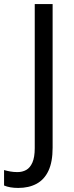

<svg xmlns="http://www.w3.org/2000/svg" viewBox="-87 -734 362 945"><path d="M3 191Q-18 191 -35.5 188Q-53 185 -67 179V103Q-53 107 -36.5 110Q-20 113 -1 113Q23 113 42 102.5Q61 92 72.5 66Q84 40 84 -5V-714H172V-7Q172 63 151.5 106.5Q131 150 93 170.5Q55 191 3 191Z"/></svg>

Font: Noto Sans Thai SemiCondensed
Style: Regular
Weight: 400
Width: 4
Designer: Monotype Design Team
Foundry: Monotype Imaging Inc.
Version: Version 2.001